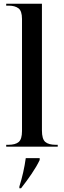

<svg xmlns="http://www.w3.org/2000/svg" viewBox="-20 -780 340 1021"><path d="M13 0V-10H24Q62 -10 79.5 -25Q97 -40 97 -83V-679Q97 -722 78 -736Q59 -750 26 -750H13V-760H203V-86Q203 -41 220.5 -25.5Q238 -10 277 -10H287V0ZM83 212Q107 135 117 61H191V71Q175 105 147 146Q119 187 92 221H83Z"/></svg>

Font: Noto Serif Display SemiCondensed Medium
Style: Regular
Weight: 500
Width: 4
Designer: Monotype Design Team
Foundry: Monotype Imaging Inc.
Version: Version 2.009